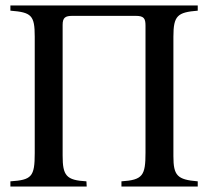

<svg xmlns="http://www.w3.org/2000/svg" viewBox="-20 -682 762 702"><path d="M703 0V-19C628 -25 614 -40 614 -111V-548C614 -625 629 -637 703 -643V-662H18V-643C95 -637 107 -626 107 -548V-122C107 -36 96 -24 18 -19V0H297L296 -19C222 -23 209 -40 209 -113V-591C209 -618 219 -624 245 -624H476C506 -624 512 -615 512 -588V-124C512 -40 502 -24 424 -19V0Z"/></svg>

Font: STIXGeneral
Style: Regular
Weight: 400
Designer: MicroPress Inc., with final additions and corrections provided by Coen Hoffman, Elsevier (retired)
Version: Version 1.1.0